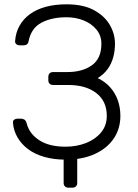

<svg xmlns="http://www.w3.org/2000/svg" viewBox="-20 -730 639 890"><path d="M297 140Q287 140 281 134Q275 128 275 118V0L338 -38V118Q338 128 332 134Q326 140 315 140ZM284 10Q230 10 186 -2.5Q142 -15 111 -38Q80 -61 61.5 -92.5Q43 -124 40 -161Q39 -170 45.5 -175Q52 -180 61 -180H77Q85 -180 92.5 -176Q100 -172 104 -157Q116 -110 162 -80Q208 -50 284 -50Q335 -50 378.5 -67Q422 -84 448.5 -116Q475 -148 475 -193Q475 -261 426.5 -298.5Q378 -336 297 -336H226Q216 -336 210 -342Q204 -348 204 -358V-373Q204 -384 210 -390Q216 -396 226 -396H292Q362 -396 406 -427.5Q450 -459 450 -527Q450 -565 427.5 -592.5Q405 -620 368.5 -635Q332 -650 288 -650Q220 -650 172.5 -625Q125 -600 113 -541Q111 -529 105 -524.5Q99 -520 91 -520H71Q62 -520 55.5 -525.5Q49 -531 50 -540Q53 -580 71 -611.5Q89 -643 119.5 -665Q150 -687 192.5 -698.5Q235 -710 288 -710Q366 -710 415.5 -683Q465 -656 489 -614.5Q513 -573 513 -527Q513 -495 505 -465Q497 -435 479.5 -410.5Q462 -386 433 -368Q468 -351 491 -325Q514 -299 526 -265.5Q538 -232 538 -193Q538 -133 507 -87.5Q476 -42 419 -16Q362 10 284 10Z"/></svg>

Font: Rubik Light
Style: Regular
Weight: 300
Designer: Hubert and Fischer
Foundry: Hubert and Fischer
Version: Version 2.300;gftools[0.9.30]